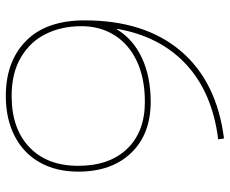

<svg xmlns="http://www.w3.org/2000/svg" viewBox="-85 -695 790 660"><g transform="rotate(-90 310.0 -365.0)"><path d="M570 -469Q570 -263 465 -139Q360 -15 164 10L161 -10Q321 -30 418 -119.5Q515 -209 541 -358H539Q505 -302 440.5 -272Q376 -242 290 -242Q179 -242 114.5 -309Q50 -376 50 -491Q50 -567 81.5 -623Q113 -679 172 -709.5Q231 -740 310 -740Q429 -740 499.5 -670.5Q570 -601 570 -469ZM290 -262Q371 -262 429.5 -289.5Q488 -317 519 -366.5Q550 -416 550 -480Q550 -548 523.5 -602Q497 -656 443 -688Q389 -720 310 -720Q198 -720 134 -659Q70 -598 70 -491Q70 -384 128.5 -323Q187 -262 290 -262Z"/></g></svg>

Font: Enso Thin
Style: Regular
Weight: 100
Designer: Coji Morishita
Foundry: UNDERFOREST DESIGN
Version: Version 1.000